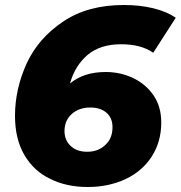

<svg xmlns="http://www.w3.org/2000/svg" viewBox="-20 -734 723 768"><path d="M403 -446C442 -446 478 -438 512 -422C546 -406 573 -383 594 -353C615 -322 625 -286 625 -244C625 -192 612 -147 587 -108C562 -69 527 -39 483 -18C438 3 388 14 331 14C274 14 223 3 180 -19C136 -40 102 -72 77 -115C52 -158 40 -210 40 -271C40 -343 56 -413 87 -481C118 -548 167 -604 233 -648C298 -692 379 -714 475 -714C517 -714 556 -710 593 -701C630 -692 660 -679 683 -663L593 -523C560 -546 517 -557 464 -557C409 -557 365 -543 331 -515C297 -486 273 -448 260 -400C297 -431 344 -446 403 -446ZM329 -127C358 -127 382 -136 401 -154C420 -171 430 -195 430 -225C430 -250 422 -269 406 -283C390 -297 368 -304 341 -304C311 -304 286 -295 267 -278C248 -261 238 -238 238 -210C238 -186 246 -166 262 -151C278 -135 300 -127 329 -127Z"/></svg>

Font: My Font
Style: Italic
Weight: 500
Designer: Julieta Ulanovsky
Foundry: Julieta Ulanovsky
Version: ""